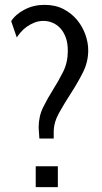

<svg xmlns="http://www.w3.org/2000/svg" viewBox="-20 -770 421 790"><path d="M142 -200H201V-227C201 -253 208.3 -279.2 223 -305.5C237.7 -331.8 254 -358.8 272 -386.5C290 -414.2 306.3 -442.5 321 -471.5C335.7 -500.5 343 -531 343 -563C343 -583.7 339.2 -605 331.5 -627C323.8 -649 312.5 -669.2 297.5 -687.5C282.5 -705.8 263.8 -720.8 241.5 -732.5C219.2 -744.2 193 -750 163 -750C133 -750 105.7 -743.5 81 -730.5C56.3 -717.5 38 -701.7 26 -683L49 -616C53 -622 58.3 -629 65 -637C71.7 -645 79.8 -652.5 89.5 -659.5C99.2 -666.5 109.8 -672.3 121.5 -677C133.2 -681.7 145.7 -684 159 -684C171.7 -684 184 -681.5 196 -676.5C208 -671.5 218.7 -664 228 -654C237.3 -644 244.8 -631.3 250.5 -616C256.2 -600.7 259 -582.3 259 -561C259 -529 252.7 -500.3 240 -475C227.3 -449.7 213.5 -425.2 198.5 -401.5C183.5 -377.8 169.8 -353.5 157.5 -328.5C145.2 -303.5 139 -275.7 139 -245C139 -241.7 140 -226.7 142 -200ZM127 0H218V-86H127Z"/></svg>

Font: Cabin Condensed
Style: Regular
Weight: 400
Designer: Pablo Impallari
Foundry: Pablo Impallari. www.impallari.com Igino Marini. www.ikern.com
Version: Version 1.006